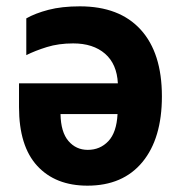

<svg xmlns="http://www.w3.org/2000/svg" viewBox="-20 -576 570 606"><path d="M232 -556Q357 -556 424 -482.5Q491 -409 491 -272Q491 -139 429.5 -64.5Q368 10 256 10Q155 10 97.5 -52.5Q40 -115 40 -238V-313H352Q349 -374 311.5 -406.5Q274 -439 211 -439Q165 -439 128 -427.5Q91 -416 63 -402V-518Q91 -534 133 -545Q175 -556 232 -556ZM171 -216Q172 -159 196 -131Q220 -103 257 -103Q296 -103 322 -130.5Q348 -158 351 -216Z"/></svg>

Font: Noto Sans Mono Condensed
Style: Bold
Weight: 700
Width: 3
Designer: Monotype Design Team
Foundry: Monotype Imaging Inc.
Version: Version 2.014